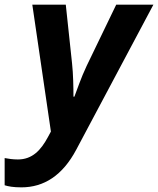

<svg xmlns="http://www.w3.org/2000/svg" viewBox="-89 -566 680 826"><path d="M3 240C100 240 180 189 239 78L571 -546H411L284 -283C258 -228 244 -183 231 -150H227C227 -189 226 -248 221 -293L194 -546H50L130 0L117 24C87 80 50 120 -12 120C-35 120 -52 117 -69 114V231C-53 236 -32 240 3 240Z"/></svg>

Font: Noto Sans
Style: Bold Italic
Weight: 700
Italic angle: -12°
Designer: Monotype Design Team
Foundry: Monotype Imaging Inc.
Version: Version 2.013